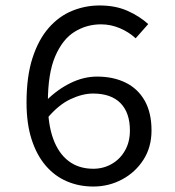

<svg xmlns="http://www.w3.org/2000/svg" viewBox="-20 -670 640 702"><path d="M321 12Q269 12 224.5 -7Q180 -26 147 -64.5Q114 -103 95.5 -160.5Q77 -218 77 -295Q77 -391 99 -458.5Q121 -526 158.5 -568.5Q196 -611 244 -630.5Q292 -650 344 -650Q402 -650 446 -630.5Q490 -611 522 -582L476 -530Q451 -553 418 -567Q385 -581 349 -581Q297 -581 253 -554Q209 -527 182 -464.5Q155 -402 155 -295Q155 -216 174.5 -162.5Q194 -109 231 -81Q268 -53 321 -53Q358 -53 388.5 -70.5Q419 -88 437 -119.5Q455 -151 455 -193Q455 -258 420.5 -293Q386 -328 320 -328Q282 -328 238 -307.5Q194 -287 153 -238L150 -303Q190 -343 238 -366.5Q286 -390 335 -390Q394 -390 439 -368Q484 -346 509 -302Q534 -258 534 -193Q534 -132 504.5 -86Q475 -40 426.5 -14Q378 12 321 12Z"/></svg>

Font: Source Code Variable
Style: Regular
Weight: 400
Monospace: yes
Designer: Paul D. Hunt, Teo Tuominen
Foundry: Adobe Systems Incorporated
Version: Version 1.010;hotconv 1.0.106;makeotfexe 2.5.65593